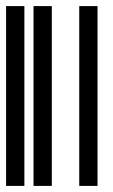

<svg xmlns="http://www.w3.org/2000/svg" viewBox="-20 -610 370 630"><path d="M0 0V-590H60V0ZM90 0V-590H150V0ZM240 0V-590H300V0Z"/></svg>

Font: Libre Barcode 128
Style: Regular
Weight: 400
Version: Version 1.005; ttfautohint (v1.8.3)